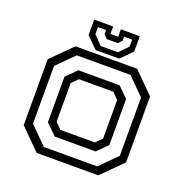

<svg xmlns="http://www.w3.org/2000/svg" viewBox="-125 -802 877 914"><g transform="rotate(20 314.0 -345.0)"><path d="M158 0 55 -103V-437L158 -540H470.5L573.5 -437V-103L470.5 0ZM180.8 -38.2H450.8L534.8 -122.2V-417.8L450.8 -501.8H178.8L94.2 -417.2V-124.8ZM212.2 -102.5 158.5 -155.8V-386.2L210.2 -437.5H419.2L470.5 -386.8V-153.2L419.2 -102.5ZM227 -141.5H401.5L432 -172V-368L401.5 -398.5H227L196.5 -368V-172ZM254.5 -556 198.5 -612V-690H294.5V-652H333.5V-690H429.5V-612L373.5 -556ZM270.5 -582.5H358L401 -627V-662.5H360V-642L342.5 -623.2H286L268.5 -642V-662.5H227.5V-627Z"/></g></svg>

Font: Tourney Thin
Style: Regular
Weight: 100
Designer: Tyler Finck
Foundry: Etcetera Type Co
Version: Version 1.015